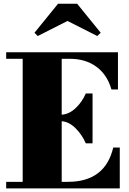

<svg xmlns="http://www.w3.org/2000/svg" viewBox="-20 -1038 709 1058"><path d="M352 -922.5 188 -839.5 170 -857.5 300 -1017.5H405L535 -857.5L516 -839.5ZM453 -248Q431.5 -296.5 396 -331.8Q360.5 -367 320 -370V-36H354Q559.5 -36 604 -225H640V0H14V-36H105V-714H14V-750H630V-545H594Q571.5 -625.5 511.8 -669.8Q452 -714 364 -714H320V-406Q360.5 -408.5 396 -441.5Q431.5 -474.5 453 -523H490V-248Z"/></svg>

Font: Bodoni* 06pt Fatface
Style: Regular
Weight: 900
Version: Version 2.3